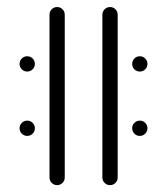

<svg xmlns="http://www.w3.org/2000/svg" viewBox="-20 -539 486 559"><path d="M364.8 -353Q364.8 -362.2 371.3 -368.7Q377.8 -375.2 387 -375.2Q396.3 -375.2 402.8 -368.7Q409.3 -362.2 409.3 -353Q409.3 -343.7 402.8 -337.2Q396.3 -330.7 387 -330.7Q377.8 -330.7 371.3 -337.2Q364.8 -343.7 364.8 -353ZM37 -165.6Q37 -174.8 43.5 -181.3Q50 -187.8 59.3 -187.8Q68.5 -187.8 75 -181.3Q81.5 -174.8 81.5 -165.6Q81.5 -156.3 75 -149.8Q68.5 -143.3 59.3 -143.3Q50 -143.3 43.5 -149.8Q37 -156.3 37 -165.6ZM146.3 0Q137 0 130.6 -6.5Q124.1 -13 124.1 -22.2V-496.3Q124.1 -505.6 130.6 -512Q137 -518.5 146.3 -518.5Q155.6 -518.5 162 -512Q168.5 -505.6 168.5 -496.3V-22.2Q168.5 -13 162 -6.5Q155.6 0 146.3 0ZM37 -353Q37 -362.2 43.5 -368.7Q50 -375.2 59.3 -375.2Q68.5 -375.2 75 -368.7Q81.5 -362.2 81.5 -353Q81.5 -343.7 75 -337.2Q68.5 -330.7 59.3 -330.7Q50 -330.7 43.5 -337.2Q37 -343.7 37 -353ZM364.8 -165.6Q364.8 -174.8 371.3 -181.3Q377.8 -187.8 387 -187.8Q396.3 -187.8 402.8 -181.3Q409.3 -174.8 409.3 -165.6Q409.3 -156.3 402.8 -149.8Q396.3 -143.3 387 -143.3Q377.8 -143.3 371.3 -149.8Q364.8 -156.3 364.8 -165.6ZM300.4 0Q291.1 0 284.6 -6.5Q278.1 -13 278.1 -22.2V-496.3Q278.1 -505.6 284.6 -512Q291.1 -518.5 300.4 -518.5Q309.6 -518.5 316.1 -512Q322.6 -505.6 322.6 -496.3V-22.2Q322.6 -13 316.1 -6.5Q309.6 0 300.4 0Z"/></svg>

Font: 26F Galaxy Hebrew
Style: Regular
Weight: 400
Designer: C₂₉H₂₅N₃O₅
Version: Version 1.000